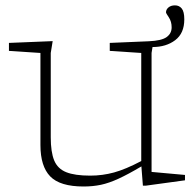

<svg xmlns="http://www.w3.org/2000/svg" viewBox="-20 -668 704 698"><path d="M164.5 -169Q164.5 -115 177 -84.8Q189.5 -54.5 220.8 -42Q252 -29.5 308 -29.5Q352.5 -29.5 394.5 -41Q436.5 -52.5 493.5 -82.5V-475.5L379 -483V-512L521 -518Q567.5 -520 585.8 -533.2Q604 -546.5 604 -568.5Q604 -589.5 593.8 -604.8Q583.5 -620 583.5 -623Q583.5 -633.5 592.5 -641Q601.5 -648.5 616 -648.5Q631.5 -648.5 640.8 -637Q650 -625.5 650 -597.5Q650 -547 617 -522Q584 -497 534.5 -497L531 -475.5V-43L652.5 -32V-12.5L510 7H499.5L494 -63Q446 -34.5 411.2 -18.5Q376.5 -2.5 347 3.8Q317.5 10 284 10Q198 10 162.5 -26.8Q127 -63.5 127 -140.5V-475.5L12.5 -483V-512L171.5 -518.5L164.5 -475.5Z"/></svg>

Font: Newsreader Caption ExtraLight
Style: Regular
Weight: 275
Designer: Hugues Gentile
Foundry: Production Type
Version: Version 1.001